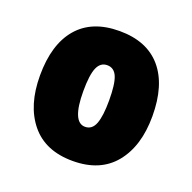

<svg xmlns="http://www.w3.org/2000/svg" viewBox="-94 -563 671 671"><g transform="rotate(20 242.0 -227.5)"><path d="M242 14Q140 14 86.5 -51.5Q33 -117 33 -228Q33 -344 86.5 -406.5Q140 -469 242 -469Q344 -469 397.5 -406.5Q451 -344 451 -228Q451 -117 397.5 -51.5Q344 14 242 14ZM242 -113Q268 -113 279 -141.5Q290 -170 290 -228Q290 -289 279 -315.5Q268 -342 242 -342Q217 -342 205.5 -315.5Q194 -289 194 -228Q194 -113 242 -113Z"/></g></svg>

Font: Noto Sans Thai Cond Blk
Style: Regular
Weight: 900
Width: 3
Designer: Monotype Design Team
Foundry: Monotype Imaging Inc.
Version: Version 2.002; ttfautohint (v1.8.4.7-5d5b)